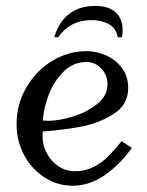

<svg xmlns="http://www.w3.org/2000/svg" viewBox="-20 -604 485 634"><path d="M34.7 -193.8Q34.7 -138.7 59.6 -92Q84.5 -45.4 127.2 -18.1Q169.9 9.3 219.7 9.3Q275.4 9.3 325.7 -25.6Q376 -60.5 415.5 -115.7L381.3 -137.7Q356.4 -106.9 335.9 -86.4Q315.4 -65.9 288.1 -52.2Q260.7 -38.6 227.1 -38.6Q197.8 -38.6 173.3 -54.9Q148.9 -71.3 134.8 -97.4Q120.6 -123.5 120.6 -151.4L121.1 -169.9Q185.1 -174.3 245.1 -185.3Q305.2 -196.3 354.2 -227.1Q403.3 -257.8 403.3 -313Q403.3 -352.1 382.6 -379.6Q361.8 -407.2 330.1 -421.1Q298.3 -435.1 265.6 -435.1Q205.1 -435.1 151.9 -402.6Q98.6 -370.1 66.7 -314.7Q34.7 -259.3 34.7 -193.8ZM335 -326.2Q335 -287.6 300.5 -260.3Q266.1 -232.9 220 -219Q173.8 -205.1 140.6 -205.1Q136.2 -205.1 121.6 -206.1Q124 -248.5 141.8 -293.5Q159.7 -338.4 191.4 -368.9Q223.1 -399.4 266.1 -399.4Q283.7 -399.4 299.6 -389.9Q315.4 -380.4 325.2 -363.5Q335 -346.7 335 -326.2ZM368.7 -481H382.8Q384.8 -491.2 384.8 -504.4Q384.8 -542.5 361.6 -563.5Q338.4 -584.5 294.4 -584.5Q242.7 -584.5 208.3 -557.9Q173.8 -531.2 159.2 -481H171.9Q211.9 -537.6 281.7 -537.6Q314.9 -537.6 339.4 -524.2Q363.8 -510.7 368.7 -481Z"/></svg>

Font: Radley
Style: Italic
Weight: 400
Italic angle: -12°
Designer: Vernon Adams
Foundry: Vernon Adams
Version: Version 1.003; ttfautohint (v1.6)